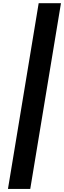

<svg xmlns="http://www.w3.org/2000/svg" viewBox="-20 -982 414 1236"><path d="M372.5 -961.6H229L31.2 234.4H174.7Z"/></svg>

Font: Magic Ui Pro
Style: Bold Italic
Weight: 700
Italic angle: -9.39999°
Designer: Stefan Endress, Andreas Faust
Version: Version 1.000;FEAKit 1.0